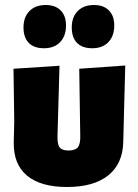

<svg xmlns="http://www.w3.org/2000/svg" viewBox="-20 -737 552 768"><path d="M163 -717Q201 -717 222.5 -695.5Q244 -674 244 -635Q244 -593 220.5 -568.5Q197 -544 156 -544Q116 -544 95 -565.5Q74 -587 74 -627Q74 -669 98 -693Q122 -717 163 -717ZM356 -717Q394 -717 415.5 -695.5Q437 -674 437 -635Q437 -593 413.5 -568.5Q390 -544 349 -544Q309 -544 288 -565.5Q267 -587 267 -627Q267 -669 291 -693Q315 -717 356 -717ZM248 11Q142 11 87.5 -35Q33 -81 35 -169L37 -252L34 -462L218 -474L210 -194Q209 -160 218.5 -147.5Q228 -135 254 -135Q281 -135 291.5 -148Q302 -161 301 -194L297 -462L481 -475L473 -169Q471 -82 413 -35.5Q355 11 248 11Z"/></svg>

Font: Alegreya Sans SC Black
Style: Regular
Weight: 900
Designer: Juan Pablo del Peral
Foundry: Huerta Tipografica
Version: Version 2.007